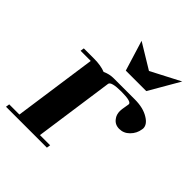

<svg xmlns="http://www.w3.org/2000/svg" viewBox="-191 -801 919 919"><g transform="rotate(45 269.0 -341.0)"><path d="M0 0 2.9 -19H71.8L131.8 -441.9H63L65.9 -460.9H134.8Q181.2 -460.9 212.9 -448.2Q238.8 -460.9 269 -460.9H272.9H411.1Q468.8 -460.9 504.9 -438Q538.1 -418 538.1 -391.1Q538.1 -390.1 537.6 -387.5Q537.1 -384.8 537.1 -383.8Q532.7 -353 509.8 -330.1Q487.8 -308.1 458 -308.1Q429.2 -308.1 413.1 -330.1Q399.9 -346.7 399.9 -371.1Q399.9 -379.9 400.9 -384.8L407.2 -422.9Q410.2 -441.9 339.8 -441.9Q271 -441.9 268.1 -422.9L210.9 -19H279.8L276.9 0ZM235.8 -682.1 362.8 -605 511.2 -682.1 421.9 -527.8H283.2Z"/></g></svg>

Font: Hjet
Style: Italic
Weight: 400
Designer: T. Christopher White
Version: Version 1.2